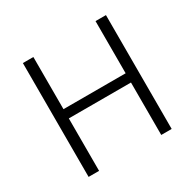

<svg xmlns="http://www.w3.org/2000/svg" viewBox="-175 -1015 1221 1205"><g transform="rotate(-30 435.5 -412.5)"><path d="M134.5 0H210.5V-380H661V0H736.5V-825H661V-447H210.5V-825H134.5Z"/></g></svg>

Font: Spartan
Style: Regular
Weight: 400
Designer: Matt Bailey, Mirko Velimirovic
Foundry: Matt Bailey
Version: Version 1.003; ttfautohint (v1.8.3)